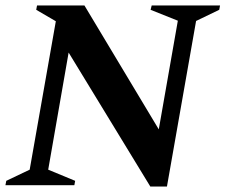

<svg xmlns="http://www.w3.org/2000/svg" viewBox="-31 -680 828 705"><path d="M-11 0 -8 -16 78 -57 174 -602 102 -644 105 -660H279L552 -205L622 -604L522 -644L526 -660H777L774 -644L689 -603L582 5H521L221 -487L146 -57L245 -16L242 0Z"/></svg>

Font: Spectral
Style: Bold Italic
Weight: 700
Italic angle: -10°
Designer: Jean-Baptiste Levee
Foundry: Production Type
Version: Version 2.001